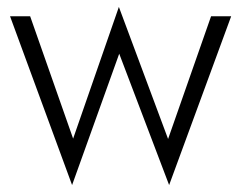

<svg xmlns="http://www.w3.org/2000/svg" viewBox="-20 -507 696 554"><path d="M9 -460H67L191 -107L323 -487L465 -106L589 -460H647L468 27L324 -352L188 27Z"/></svg>

Font: Renner* Light
Style: Light
Weight: 300
Version: Version 003.000 ; ttfautohint (v0.97) -l 8 -r 50 -G 200 -x 1